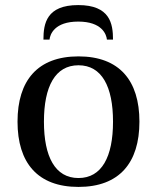

<svg xmlns="http://www.w3.org/2000/svg" viewBox="-20 -724 617 756"><path d="M425 -568C425 -631 413 -704 288 -704C163 -704 151 -631 151 -568H175C177 -589 195 -639 288 -639C381 -639 399 -589 401 -568ZM49 -245C49 -83 128 12 289 12C450 12 529 -83 529 -245C529 -407 450 -502 289 -502C128 -502 49 -407 49 -245ZM153 -245C153 -383 197 -467 289 -467C381 -467 425 -383 425 -245C425 -107 381 -23 289 -23C197 -23 153 -107 153 -245Z"/></svg>

Font: Lingua Franca
Style: Regular
Weight: 400
Version: Version 1.19